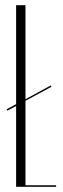

<svg xmlns="http://www.w3.org/2000/svg" viewBox="-20 -719 241 739"><path d="M42 -699H78V-337L175 -390L178 -385L78 -331V-6H196V0H42V-311L8 -293L5 -298L42 -318Z"/></svg>

Font: Moniqa ExtLt Narrow Display
Style: Regular
Weight: 200
Width: 4
Designer: Rajesh Rajput
Foundry: Rajesh Rajput
Version: Version 1.000